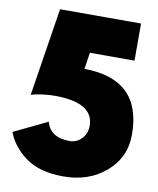

<svg xmlns="http://www.w3.org/2000/svg" viewBox="-91 -896 811 983"><g transform="rotate(10 314.0 -405.0)"><path d="M141 -825H562V-632H330L317 -546Q615 -544 615 -256Q615 -138 526.5 -61.5Q438 15 306 15Q183 15 110.5 -37Q38 -89 10 -164L184 -248Q205 -169 306 -169Q342 -169 368 -196Q394 -223 394 -263Q394 -384 191 -384Q162 -384 131.5 -380Q101 -376 85 -372L69 -367Z"/></g></svg>

Font: Spartan MB
Style: Regular
Weight: 900
Designer: Matt Bailey
Foundry: Matt Bailey
Version: Version 001.001